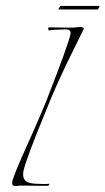

<svg xmlns="http://www.w3.org/2000/svg" viewBox="-20 -626 355 647"><path d="M31 1Q21 1 21 -9Q21 -17 28.5 -36.5Q36 -56 52 -93Q73 -140 95 -189.5Q117 -239 137 -288Q139 -294 148 -317Q157 -340 169 -371Q181 -402 192 -432.5Q203 -463 210.5 -486Q218 -509 218 -514Q218 -527 202 -527Q198 -527 186 -526.5Q174 -526 162.5 -525.5Q151 -525 146 -523Q144 -523 142.5 -528Q141 -533 146 -534Q147 -534 166 -533.5Q185 -533 204 -533Q215 -533 223.5 -533Q232 -533 237 -534Q239 -534 243 -534.5Q247 -535 251 -535Q256 -535 260 -533Q264 -531 261 -526Q232 -468 204 -410Q176 -352 150 -290Q126 -232 102.5 -173Q79 -114 65 -72Q63 -65 60.5 -56Q58 -47 58 -39Q58 -17 76 -11Q84 -8 96.5 -7Q109 -6 121 -6Q129 -6 135 -6Q141 -6 145 -7Q146 -7 146 -6Q146 0 140 0Q127 0 108 0Q89 0 70 -0.5Q51 -1 40 0Q37 1 31 1ZM178 -594Q177 -594 177 -595Q177 -597 180.5 -601.5Q184 -606 185 -606H314Q315 -606 315 -605Q315 -603 312.5 -598.5Q310 -594 308 -594Z"/></svg>

Font: Explora
Style: Regular
Weight: 400
Designer: Robert E. Leuschke
Foundry: Robert E. Leuschke
Version: Version 1.010